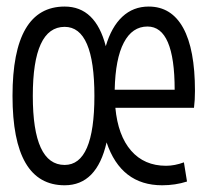

<svg xmlns="http://www.w3.org/2000/svg" viewBox="-20 -547 626 577"><path d="M174.3 9.8Q17.6 9.8 17.6 -258.8Q17.6 -527.3 174.3 -527.3Q267.1 -527.3 297.9 -408.2Q314.9 -466.3 347.7 -496.8Q380.4 -527.3 426.8 -527.3Q495.1 -527.3 530.5 -463.1Q565.9 -398.9 565.9 -273.9Q565.9 -246.1 563 -223.1H326.7Q334.5 -139.6 374 -94.2Q413.6 -48.8 479 -48.8Q504.9 -48.8 532.7 -59.1L542 -1.5Q506.8 9.8 467.3 9.8Q343.8 9.8 300.3 -119.1Q271 9.8 174.3 9.8ZM174.3 -51.3Q263.7 -51.3 263.7 -258.8Q263.7 -466.3 174.3 -466.3Q78.6 -466.3 78.6 -258.8Q78.6 -51.3 174.3 -51.3ZM324.7 -277.3H504.9Q504.9 -467.3 423.3 -467.3Q377.4 -467.3 352.1 -418.9Q326.7 -370.6 324.7 -277.3Z"/></svg>

Font: Cascadia Code NF Light
Style: Regular
Weight: 300
Monospace: yes
Designer: Aaron Bell
Foundry: Saja Typeworks
Version: Version 2404.023; ttfautohint (v1.8.4)